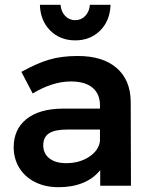

<svg xmlns="http://www.w3.org/2000/svg" viewBox="-20 -773 630 799"><path d="M397 0V-65Q369 -30 325 -12Q281 6 224 6Q168 6 125.5 -15.5Q83 -37 60 -75Q37 -113 37 -160Q37 -235 90 -277.5Q143 -320 240 -321H396V-335Q396 -382 365 -408Q334 -434 275 -434Q199 -434 116 -384L69 -474Q132 -509 183.5 -524.5Q235 -540 304 -540Q408 -540 465.5 -490Q523 -440 524 -350L525 0ZM396 -186V-234H261Q209 -234 184.5 -218.5Q160 -203 160 -168Q160 -134 185.5 -114Q211 -94 255 -94Q311 -94 351 -120.5Q391 -147 396 -186ZM293 -689Q318 -689 335 -707Q352 -725 354 -753H440Q438 -687 397 -646Q356 -605 293 -605Q230 -605 189 -646Q148 -687 146 -753H232Q234 -725 251 -707Q268 -689 293 -689Z"/></svg>

Font: Gontserrat Medium
Style: Regular
Weight: 500
Designer: Julieta Ulanovsky
Foundry: Julieta Ulanovsky
Version: Version 6.001